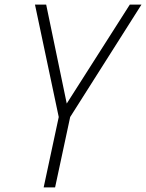

<svg xmlns="http://www.w3.org/2000/svg" viewBox="-20 -638 640 840"><path d="M171 182 237 -126 133 -618H182L272 -185L548 -618H599L287 -126L221 182Z"/></svg>

Font: Victor Mono Thin
Style: Italic
Weight: 100
Italic angle: -12°
Monospace: yes
Designer: Rune Bjørnerås
Version: Version 1.561;gftools[0.9.30]